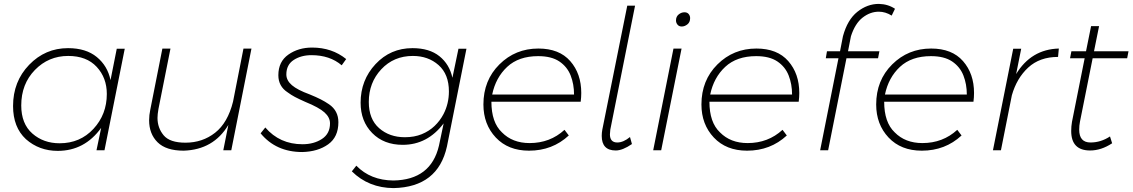

<svg xmlns="http://www.w3.org/2000/svg" viewBox="-20 -771 5810 985"><path d="M276 3Q181 3 113 -57Q47 -118 47 -227Q47 -353 129.5 -438.5Q212 -524 329 -524Q421 -524 476.5 -478.5Q532 -433 547 -360L579 -521H620L516 0H475L499 -115Q414 3 276 3ZM286 -36Q391 -36 459.5 -110Q528 -184 528 -289Q528 -372 476 -428Q424 -484 330 -484Q229 -484 159 -412Q89 -340 89 -230Q89 -136 146 -86Q203 -36 286 -36Z M922.5 2Q832 2 788.5 -41Q745 -84 745 -154Q745 -180.5 751 -208.5L813 -521.5H854.5L793 -212.5Q788 -184.5 788 -166Q788 -115 819.5 -77Q851 -39 931.5 -39Q1018.5 -39 1083.5 -90Q1148.5 -141 1175.5 -249.5L1229 -521.5H1270L1166.5 0H1125.5L1151.5 -130Q1075.5 -3 922.5 2Z M1531 9Q1396 9 1317 -87L1341 -117Q1415 -31 1532 -31Q1590 -31 1631.5 -58Q1673 -85 1673 -138Q1673 -169 1644.5 -194.5Q1616 -220 1547 -248Q1512 -263.5 1492.8 -273.8Q1473.5 -284 1456 -297Q1408 -328 1408 -385Q1408 -455 1459.5 -491Q1511 -527 1581 -527Q1683 -527 1756 -468L1733 -436Q1672 -488 1578 -488Q1525 -488 1487 -463.5Q1449 -439 1449 -389Q1449 -358.5 1477.5 -334Q1506 -309.5 1568 -287Q1603.5 -272.5 1625.5 -261.2Q1647.5 -250 1668 -236Q1716 -203 1716 -144Q1716 -68 1663.5 -30.5Q1611 7 1531 9Z M1999 194Q1871 193 1785 108L1808 79Q1881 154 1998 155Q2191 152 2232 -24L2256 -138Q2173 -28 2046 -28Q1949 -28 1889.5 -88.5Q1830 -149 1830 -244Q1830 -360 1906.5 -442Q1983 -524 2096 -524Q2183 -524 2234.5 -482.5Q2286 -441 2301 -372L2332 -521H2373L2273 -20Q2227 189 1999 194ZM2057 -67Q2105.5 -67 2143.5 -82.5Q2181.5 -98 2209.5 -124.8Q2237.5 -151.5 2255.5 -186Q2283 -239.5 2283 -302Q2283 -390 2230 -437Q2177 -484 2098 -484Q2000 -484 1936 -415.5Q1872 -347 1872 -248Q1872 -160 1925 -113.5Q1978 -67 2057 -67Z M2694 2Q2587 2 2523.5 -65.5Q2460 -133 2460 -235Q2460 -359 2542 -440.5Q2624 -522 2742 -522Q2849 -522 2905.5 -457.5Q2962 -393 2962 -294Q2962 -272 2959 -249H2501Q2501 -143 2555 -92Q2609 -37 2697 -37Q2802 -37 2876 -105L2898 -76Q2814 2 2694 2ZM2925 -286Q2925 -339 2907.5 -383.8Q2890 -428.5 2849.5 -455.8Q2809 -483 2741 -483Q2641 -483 2582 -428Q2523 -373 2505 -286Z M3139 1Q3067 1 3067 -74Q3067 -90 3070 -106L3198 -742H3238L3111 -106L3109 -82Q3109 -40 3147 -40Q3178 -40 3212 -68L3222 -32Q3174 1 3139 1Z M3477.5 -635Q3463.5 -635 3455.8 -644.5Q3448 -654 3448 -666Q3448 -686 3461.8 -697Q3475.5 -708 3491.5 -708Q3505.5 -708 3513 -699Q3520.5 -690 3520.5 -678Q3520.5 -657 3506.5 -646Q3492.5 -635 3477.5 -635ZM3372 0H3331L3435 -521.5H3476.5Z M3812.5 2Q3705.5 2 3642 -65.5Q3578.5 -133 3578.5 -235Q3578.5 -359 3660.5 -440.5Q3742.5 -522 3860.5 -522Q3967.5 -522 4024 -457.5Q4080.5 -393 4080.5 -294Q4080.5 -272 4077.5 -249H3619.5Q3619.5 -143 3673.5 -92Q3727.5 -37 3815.5 -37Q3920.5 -37 3994.5 -105L4016.5 -76Q3932.5 2 3812.5 2ZM4043.5 -286Q4043.5 -339 4026 -383.8Q4008.5 -428.5 3968 -455.8Q3927.5 -483 3859.5 -483Q3759.5 -483 3700.5 -428Q3641.5 -373 3623.5 -286Z M4228.5 0H4187.5L4281.5 -472H4216.5L4222.5 -508H4289.5L4304.5 -585Q4327.5 -670 4378.5 -710.5Q4429.5 -751 4488.5 -751Q4535.5 -750 4571.5 -726L4554.5 -691Q4522.5 -711 4488.5 -711Q4444.5 -711 4405.5 -680.8Q4366.5 -650.5 4345.5 -585L4330.5 -508H4491.5L4484.5 -472H4322.5Z M4709 2Q4602 2 4538.5 -65.5Q4475 -133 4475 -235Q4475 -359 4557 -440.5Q4639 -522 4757 -522Q4864 -522 4920.5 -457.5Q4977 -393 4977 -294Q4977 -272 4974 -249H4516Q4516 -143 4570 -92Q4624 -37 4712 -37Q4817 -37 4891 -105L4913 -76Q4829 2 4709 2ZM4940 -286Q4940 -339 4922.5 -383.8Q4905 -428.5 4864.5 -455.8Q4824 -483 4756 -483Q4656 -483 4597 -428Q4538 -373 4520 -286Z M5115 0H5074L5178 -521H5219L5193 -391Q5270 -518 5412 -522L5408 -479Q5314 -479 5255 -424.5Q5196 -370 5171 -282Z M5572.5 1Q5475.5 1 5475.5 -99Q5475.5 -123 5479.5 -146L5544.5 -472H5469.5L5476.5 -508H5551.5L5577.5 -637H5618.5L5592.5 -508H5769.5L5762.5 -472H5585.5L5520.5 -147Q5516.5 -127 5516.5 -106Q5516.5 -40 5574.5 -40Q5627.5 -40 5674.5 -71L5685.5 -36Q5629.5 1 5572.5 1Z"/></svg>

Font: Argentum Sans ExtraLight
Style: Italic
Weight: 200
Italic angle: -11°
Designer: Julieta Ulanovsky (font), Cristiano Sobral (main changes and remaster)
Foundry: Julieta Ulanovsky (font), Cristiano Sobral (main changes and remaster)
Version: Version 2.007;June 15, 2022;FontCreator 14.0.0.2814 64-bit; 